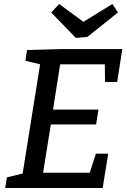

<svg xmlns="http://www.w3.org/2000/svg" viewBox="-20 -947 642 967"><path d="M509 -534 508 -623H283L247 -395H476L464 -320H236L197 -77H432L463 -173H525L497 0H6L15 -54L94 -73L182 -623L108 -641L116 -695L295 -700H596L570 -534ZM400 -837 546 -927 574 -884 420 -761 362 -756 238 -884 278 -927Z"/></svg>

Font: Bitter Pro Medium
Style: Italic
Weight: 500
Italic angle: -9°
Designer: Sol Matas, and Bitter project Authors
Foundry: Sol Matas
Version: Version 1.010